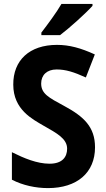

<svg xmlns="http://www.w3.org/2000/svg" viewBox="-20 -954 544 984"><path d="M454 -924V-934H295C269 -889 225 -830 192 -787V-774H288C338 -812 421 -887 454 -924ZM467 -199C467 -304 409 -357 309 -411C229 -454 191 -474 191 -526C191 -569 220 -598 270 -598C317 -598 358 -585 420 -557L466 -675C394 -708 335 -724 272 -724C131 -724 47 -645 48 -520C48 -392 147 -343 203 -310C272 -271 324 -243 324 -192C324 -149 299 -115 234 -115C170 -115 103 -143 41 -174V-33C97 -4 163 10 226 10C375 10 467 -69 467 -199Z"/></svg>

Font: Noto Sans Malayalam SemiCondensed
Style: Bold
Weight: 700
Width: 4
Designer: Jelle Bosma - Monotype Design Team
Foundry: Monotype Imaging Inc.
Version: Version 2.104